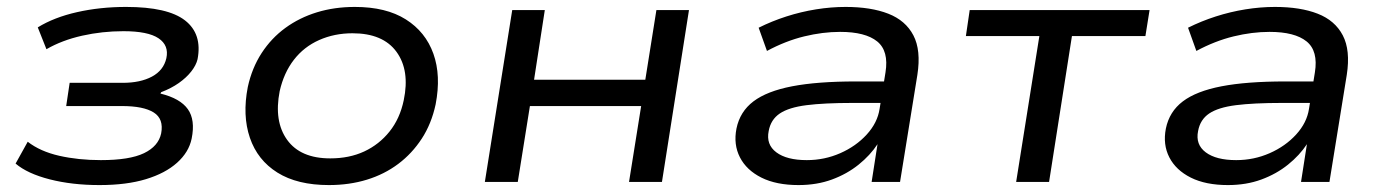

<svg xmlns="http://www.w3.org/2000/svg" viewBox="-20 -525 4000 554"><path d="M267 9Q188 9 123.5 -7.5Q59 -24 25 -53L60 -116Q96 -88 151 -75.5Q206 -63 271 -63Q354 -63 395.5 -83Q437 -103 445 -140Q453 -182 423.5 -200.5Q394 -219 332 -219H171L181 -286H334Q385 -286 418.5 -304Q452 -322 460 -357Q468 -394 437.5 -414.5Q407 -435 336 -435Q275 -435 217 -422Q159 -409 114 -383L89 -446Q136 -475 202.5 -490Q269 -505 344 -505Q464 -505 514 -466Q564 -427 550 -354Q546 -337 532 -319Q518 -301 496 -285.5Q474 -270 445 -259L443 -255Q500 -241 522 -210Q544 -179 533 -125Q525 -86 491 -55.5Q457 -25 401 -8Q345 9 267 9Z M929 9Q838 9 780.5 -27Q723 -63 701 -127.5Q679 -192 695 -274Q707 -329 735 -372Q763 -415 803.5 -444.5Q844 -474 894.5 -489.5Q945 -505 1004 -505Q1094 -505 1151 -469Q1208 -433 1230.5 -370Q1253 -307 1237 -224Q1225 -168 1197 -125Q1169 -82 1129 -52Q1089 -22 1038.5 -6.5Q988 9 929 9ZM933 -68Q988 -68 1031 -88Q1074 -108 1104 -145.5Q1134 -183 1145 -236Q1163 -322 1124 -375.5Q1085 -429 997 -429Q945 -429 901 -409.5Q857 -390 828 -352.5Q799 -315 787 -262Q770 -175 808.5 -121.5Q847 -68 933 -68Z M1379 0 1458 -496H1552L1521 -295H1842L1874 -496H1968L1890 0H1795L1830 -219H1509L1474 0Z M2284 9Q2220 9 2177 -12.5Q2134 -34 2115 -71Q2096 -108 2105 -154Q2115 -203 2154 -232.5Q2193 -262 2265.5 -276Q2338 -290 2450 -290H2548L2539 -228H2440Q2358 -228 2307 -221.5Q2256 -215 2230 -197.5Q2204 -180 2198 -147Q2190 -108 2220 -85.5Q2250 -63 2308 -63Q2359 -63 2404.5 -83Q2450 -103 2481 -137Q2512 -171 2518 -211L2535 -316Q2545 -378 2511 -405.5Q2477 -433 2404 -433Q2354 -433 2300.5 -420Q2247 -407 2193 -378L2169 -445Q2207 -464 2249 -477.5Q2291 -491 2334.5 -498Q2378 -505 2420 -505Q2493 -505 2543 -485.5Q2593 -466 2615.5 -423Q2638 -380 2627 -309L2577 0H2495L2512 -109Q2491 -77 2457.5 -50Q2424 -23 2380.5 -7Q2337 9 2284 9Z M2912 0 2979 -421H2767L2778 -496H3297L3285 -421H3073L3007 0Z M3523 9Q3459 9 3416 -12.5Q3373 -34 3354 -71Q3335 -108 3344 -154Q3354 -203 3393 -232.5Q3432 -262 3504.5 -276Q3577 -290 3689 -290H3787L3778 -228H3679Q3597 -228 3546 -221.5Q3495 -215 3469 -197.5Q3443 -180 3437 -147Q3429 -108 3459 -85.5Q3489 -63 3547 -63Q3598 -63 3643.5 -83Q3689 -103 3720 -137Q3751 -171 3757 -211L3774 -316Q3784 -378 3750 -405.5Q3716 -433 3643 -433Q3593 -433 3539.5 -420Q3486 -407 3432 -378L3408 -445Q3446 -464 3488 -477.5Q3530 -491 3573.5 -498Q3617 -505 3659 -505Q3732 -505 3782 -485.5Q3832 -466 3854.5 -423Q3877 -380 3866 -309L3816 0H3734L3751 -109Q3730 -77 3696.5 -50Q3663 -23 3619.5 -7Q3576 9 3523 9Z"/></svg>

Font: Nunito Sans 7pt SemiExpanded
Style: Italic
Weight: 400
Width: 6
Italic angle: -9°
Designer: Vernon Adams
Foundry: Vernon Adams
Version: Version 3.101;gftools[0.9.27]